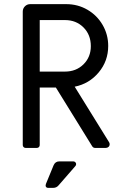

<svg xmlns="http://www.w3.org/2000/svg" viewBox="-20 -715 602 928"><path d="M90 -14V-659Q90 -674 100.5 -684.5Q111 -695 126 -695H300Q356 -695 402.5 -668Q449 -641 476 -594.5Q503 -548 503 -493Q503 -420 457 -365Q411 -310 341 -296L507 -28Q510 -24 510 -18Q510 -10 504.5 -5Q499 0 491 0H440Q430 0 425 -9L250 -292H172V-14Q172 -8 168 -4Q164 0 158 0H104Q98 0 94 -4Q90 -8 90 -14ZM294 -369Q348 -369 383.5 -404Q419 -439 419 -492Q419 -547 383.5 -582.5Q348 -618 294 -618H172V-369ZM202 174 239 84Q247 65 267 65H334Q340 65 344 69Q348 73 348 78Q348 84 344 88L263 181Q253 193 237 193H213Q205 193 202 187.5Q199 182 202 174Z"/></svg>

Font: Miriam Libre
Style: Regular
Weight: 400
Designer: Michal Sahar
Foundry: Hagilda
Version: Version 1.001